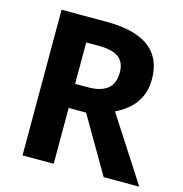

<svg xmlns="http://www.w3.org/2000/svg" viewBox="-106 -811 868 909"><g transform="rotate(15 328.5 -357.0)"><path d="M84.8 0V-714H304.4Q398.3 -714 460 -690.6Q521.8 -667.2 552.5 -621.3Q583.3 -575.3 583.3 -506.1Q583.3 -457.7 566.2 -420.9Q549.2 -384.1 520.1 -358.2Q490.9 -332.4 453.7 -314.5L657 0H482.5L322.9 -273.6H237.6V0ZM237.6 -391.7H301.3Q362.1 -391.7 395.1 -417.1Q428.1 -442.4 428.1 -499.1Q428.1 -531.4 414.7 -552.4Q401.4 -573.4 373.2 -584Q344.9 -594.5 300.6 -594.5H237.6Z"/></g></svg>

Font: Noto Sans Symbols
Style: Regular
Weight: 400
Designer: Monotype Design Team
Foundry: Monotype Imaging Inc.
Version: Version 2.002